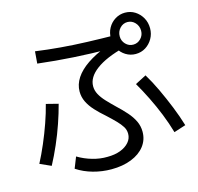

<svg xmlns="http://www.w3.org/2000/svg" viewBox="-117 -950 1114 1078"><g transform="rotate(-15 440.0 -411.0)"><path d="M201.1 -52.2 226.7 -116.7Q265.6 -93.3 310 -80.6Q354.4 -67.8 396.7 -68.9Q440 -68.9 472.2 -81.1Q504.4 -93.3 523.3 -115Q542.2 -136.7 542.2 -164.4Q542.2 -186.7 530.6 -205.6Q518.9 -224.4 498.3 -245.6Q477.8 -266.7 448.9 -293.3Q416.7 -321.1 392.2 -347.8Q367.8 -374.4 353.9 -402.8Q340 -431.1 340 -463.3Q340 -504.4 364.4 -541.7Q388.9 -578.9 435.6 -610.6Q482.2 -642.2 550 -668.9L561.1 -651.1Q458.9 -652.2 357.2 -658.3Q255.6 -664.4 151.1 -676.7L156.7 -746.7Q228.9 -736.7 301.7 -730.6Q374.4 -724.4 453.3 -721.7Q532.2 -718.9 624.4 -717.8L643.3 -637.8Q535.6 -610 478.3 -567.2Q421.1 -524.4 421.1 -472.2Q421.1 -447.8 433.3 -425Q445.6 -402.2 467.2 -378.9Q488.9 -355.6 516.7 -328.9Q546.7 -301.1 571.1 -273.3Q595.6 -245.6 609.4 -216.7Q623.3 -187.8 623.3 -154.4Q623.3 -107.8 595.6 -71.7Q567.8 -35.6 517.2 -15.6Q466.7 4.4 401.1 4.4Q346.7 4.4 295 -10Q243.3 -24.4 201.1 -52.2ZM16.7 -130Q41.1 -176.7 64.4 -231.1Q87.8 -285.6 107.2 -341.1Q126.7 -396.7 138.9 -445.6L208.9 -427.8Q195.6 -376.7 176.1 -320Q156.7 -263.3 132.2 -207.2Q107.8 -151.1 81.1 -101.1ZM795.6 -105.6Q780 -160 757.8 -215.6Q735.6 -271.1 709.4 -323.9Q683.3 -376.7 656.7 -422.2L721.1 -455.6Q748.9 -410 775 -354.4Q801.1 -298.9 824.4 -241.1Q847.8 -183.3 864.4 -127.8ZM586.7 -704.4Q586.7 -738.9 601.7 -766.1Q616.7 -793.3 642.8 -809.4Q668.9 -825.6 700 -825.6Q732.2 -825.6 757.8 -809.4Q783.3 -793.3 798.9 -766.1Q814.4 -738.9 814.4 -704.4Q814.4 -672.2 798.9 -645Q783.3 -617.8 757.8 -601.7Q732.2 -585.6 700 -585.6Q668.9 -585.6 642.8 -601.7Q616.7 -617.8 601.7 -645Q586.7 -672.2 586.7 -704.4ZM762.2 -704.4Q762.2 -732.2 743.9 -751.7Q725.6 -771.1 700 -771.1Q674.4 -771.1 656.1 -751.7Q637.8 -732.2 637.8 -704.4Q637.8 -677.8 656.1 -658.9Q674.4 -640 700 -640Q725.6 -640 743.9 -658.9Q762.2 -677.8 762.2 -704.4Z"/></g></svg>

Font: Paperlogy 4 Regular
Style: Regular
Weight: 400
Designer: redesigned by Lee Juim, glyphs from Gmarket Sans & Montserrat
Foundry: PT&
Version: Version 1.001